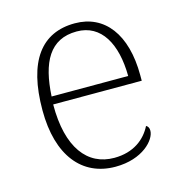

<svg xmlns="http://www.w3.org/2000/svg" viewBox="-88 -623 674 712"><g transform="rotate(-15 249.5 -266.5)"><path d="M270 10C375 10 429 -51 429 -86C429 -97 425 -103 418 -107C395 -61 349 -23 274 -23C172 -23 105 -106 106 -273H446V-294C446 -452 375 -543 261 -543C133 -543 62 -451 62 -262C62 -88 142 10 270 10ZM402 -303H108C115 -432 156 -512 260 -512C354 -512 401 -427 402 -303Z"/></g></svg>

Font: Noto Serif Gurmukhi ExtraLight
Style: Regular
Weight: 200
Designer: Vaibhav Singh and the Monotype Design Team
Foundry: Monotype Imaging Inc.
Version: Version 2.004